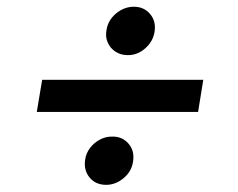

<svg xmlns="http://www.w3.org/2000/svg" viewBox="-20 -565 691 558"><path d="M570.8 -333 555.7 -239.7H86.9L102.5 -333ZM288.6 -27.8Q257.8 -27.8 240.2 -49.3Q222.7 -70.8 227.5 -101.1Q230 -119.6 241.7 -135Q253.4 -150.4 270.5 -159.4Q287.6 -168.5 306.6 -168Q335.4 -168.5 353.5 -147.5Q371.6 -126.5 366.7 -95.7Q362.8 -66.9 339.4 -47.4Q315.9 -27.8 288.6 -27.8ZM351.1 -404.8Q331.1 -404.8 315.9 -414.6Q300.8 -424.3 293.2 -441.2Q285.6 -458 289.6 -478Q293.9 -506.3 317.4 -525.9Q340.8 -545.4 369.1 -545.4Q398.4 -545.4 416.3 -524.2Q434.1 -502.9 429.2 -472.7Q424.8 -444.3 401.9 -424.3Q378.9 -404.3 351.1 -404.8Z"/></svg>

Font: Inter 24pt Medium
Style: Italic
Weight: 500
Italic angle: -9.3988°
Designer: Rasmus Andersson
Foundry: rsms
Version: Version 4.001;git-66647c0bb